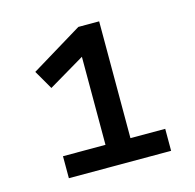

<svg xmlns="http://www.w3.org/2000/svg" viewBox="-77 -784 634 624"><g transform="rotate(-15 240.0 -471.5)"><path d="M81 -238V-312H224V-625L259 -629L102 -536L65 -600L238 -705H308V-312H425V-238Z"/></g></svg>

Font: Nunito Sans 7pt SemiBold
Style: Regular
Weight: 600
Designer: Vernon Adams
Foundry: Vernon Adams
Version: Version 3.101;gftools[0.9.27]